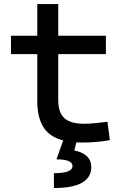

<svg xmlns="http://www.w3.org/2000/svg" viewBox="-20 -694 626 948"><path d="M386.7 9.8Q269 9.8 216.6 -39.1Q164.1 -87.9 164.1 -195.3V-426.8H34.2V-517.6H164.1V-673.8H267.6V-517.6H502.9V-426.8H267.6V-200.2Q267.6 -138.7 297.6 -110.8Q327.6 -83 396.5 -83Q420.9 -83 448.2 -85.7Q475.6 -88.4 510.7 -92.8L522.5 -2Q488.3 3.9 455.8 6.8Q423.3 9.8 386.7 9.8ZM246.1 234.4V161.1Q337.9 161.1 337.9 126Q337.9 92.8 258.8 92.8L292.5 -2.9L358.9 2.4L346.7 48.8Q430.7 66.4 430.7 130.4Q430.7 234.4 246.1 234.4Z"/></svg>

Font: CaskaydiaMono NF
Style: Regular
Weight: 400
Designer: Aaron Bell
Foundry: Saja Typeworks
Version: Version 2111.001; ttfautohint (v1.8.4);Nerd Fonts 3.1.1